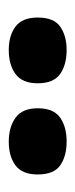

<svg xmlns="http://www.w3.org/2000/svg" viewBox="113 -895 172 438"><g transform="rotate(-90 199.0 -676.0)"><path d="M304 -610Q270 -610 249 -625Q228 -640 228 -676Q228 -711 249 -726.5Q270 -742 304 -742Q337 -742 357.5 -726.5Q378 -711 378 -676Q378 -639 357 -624.5Q336 -610 304 -610ZM95 -610Q62 -610 41 -624.5Q20 -639 20 -676Q20 -711 40.5 -726.5Q61 -742 95 -742Q128 -742 149.5 -726.5Q171 -711 171 -676Q171 -640 150 -625Q129 -610 95 -610Z"/></g></svg>

Font: Bricolage Grotesque 10pt ExtraBold
Style: Regular
Weight: 800
Designer: Mathieu Triay
Foundry: Atelier Triay
Version: Version 1.000; ttfautohint (v1.8.4.7-5d5b);gftools[0.9.32]